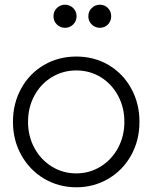

<svg xmlns="http://www.w3.org/2000/svg" viewBox="-20 -783 647 815"><path d="M35 -266Q35 -344 70 -407.5Q105 -471 166.5 -507Q228 -543 304 -543Q380 -543 441 -507Q502 -471 537 -407.5Q572 -344 572 -266Q572 -187 536.5 -123.5Q501 -60 439.5 -24Q378 12 304 12Q229 12 167.5 -24.5Q106 -61 70.5 -124.5Q35 -188 35 -266ZM304 -47Q360 -47 407 -76Q454 -105 481 -155Q508 -205 508 -266Q508 -327 481 -377Q454 -427 407.5 -455.5Q361 -484 304 -484Q247 -484 200 -455.5Q153 -427 126 -377Q99 -327 99 -266Q99 -205 126 -155Q153 -105 200 -76Q247 -47 304 -47ZM207 -714Q207 -735 221.5 -749Q236 -763 256 -763Q276 -763 290.5 -749Q305 -735 305 -714Q305 -693 290.5 -679Q276 -665 256 -665Q236 -665 221.5 -679Q207 -693 207 -714ZM404 -763Q424 -763 438 -749Q452 -735 452 -714Q452 -693 438 -679Q424 -665 404 -665Q384 -665 369.5 -679Q355 -693 355 -714Q355 -735 369.5 -749Q384 -763 404 -763Z"/></svg>

Font: BLUETTI 2.0 Extralight
Style: Roman
Weight: 200
Designer: Stijn de Vries
Foundry: tokotype
Version: Version 2.005;October 31, 2023;FontCreator 14.0.0.2814 64-bi